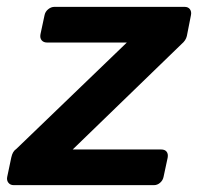

<svg xmlns="http://www.w3.org/2000/svg" viewBox="-40 -540 589 560"><path d="M0 0Q-10 0 -15.5 -7Q-21 -14 -19 -24L-7 -81Q-5 -90 -1.5 -96Q2 -102 8 -106L330 -416H97Q87 -416 81.5 -422.5Q76 -429 78 -440L90 -496Q92 -506 100.5 -513Q109 -520 119 -520H498Q509 -520 514 -513Q519 -506 517 -496L505 -435Q502 -422 490 -412L172 -104H430Q441 -104 446 -97.5Q451 -91 449 -80L437 -24Q435 -14 427 -7Q419 0 409 0Z"/></svg>

Font: Rubik Light Medium
Style: Italic
Weight: 500
Italic angle: -12°
Version: Version 2.104